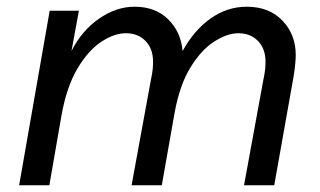

<svg xmlns="http://www.w3.org/2000/svg" viewBox="-20 -552 953 572"><path d="M690 -453Q657 -453 618 -428Q579 -403 547 -350.5Q515 -298 500 -215L462 0H372L429 -311Q434 -335 435 -346.5Q436 -358 436 -368Q436 -407 413.5 -430Q391 -453 355 -453Q320 -453 281 -427Q242 -401 210 -346.5Q178 -292 163 -207L127 0H37L128 -520H215L193 -400Q223 -460 274.5 -496Q326 -532 381 -532Q443 -532 481 -494.5Q519 -457 524 -400Q558 -462 607.5 -497Q657 -532 715 -532Q782 -532 821.5 -490.5Q861 -449 861 -389Q861 -364 855 -326L797 0H707L764 -311Q769 -335 770 -346.5Q771 -358 771 -368Q771 -407 748.5 -430Q726 -453 690 -453Z"/></svg>

Font: ABeeZee
Style: Italic
Weight: 400
Italic angle: -10°
Designer: Anja Meiners
Foundry: Anja Meiners
Version: Version 1.003; ttfautohint (v1.8.3)